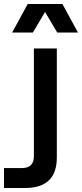

<svg xmlns="http://www.w3.org/2000/svg" viewBox="-72 -743 411 963"><path d="M98 40V-500H213V47Q213 200 53 200H-52V100H38Q98 100 98 40ZM241 -723 319 -580H215L154 -683L93 -580H-11L67 -723Z"/></svg>

Font: MedMera Sans Semibold
Style: Regular
Weight: 600
Designer: Kasper Nordkvist
Foundry: UNCUT.wtf
Version: Version 1.300